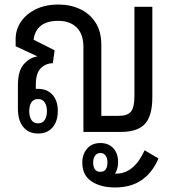

<svg xmlns="http://www.w3.org/2000/svg" viewBox="-20 -582 765 847"><path d="M148 7Q106 7 82.5 -22Q59 -51 59 -103V-206Q59 -268 84 -297.5Q109 -327 144 -333V-334L49 -378V-410Q49 -451 72 -485.5Q95 -520 137.5 -541Q180 -562 238 -562Q290 -562 333 -542Q376 -522 401.5 -482.5Q427 -443 427 -384V-71H504Q543 -71 558 -90Q573 -109 573 -158V-552H652V-153Q652 -71 619.5 -35.5Q587 0 513 0H348V-375Q348 -431 318.5 -460.5Q289 -490 237 -490Q140 -490 128 -407L221 -360L213 -303Q182 -303 160 -281Q138 -259 138 -209V-190Q142 -190 148 -190Q188 -190 211.5 -164Q235 -138 235 -93Q235 -47 212 -20Q189 7 148 7ZM148 -38Q168 -38 177.5 -53Q187 -68 187 -92Q187 -115 177.5 -130Q168 -145 148 -145Q128 -145 118.5 -130.5Q109 -116 109 -92Q109 -68 118.5 -53Q128 -38 148 -38ZM488 245Q424 245 383.5 218Q343 191 343 135Q343 99 364 74Q385 49 423 49Q459 49 480 72Q501 95 501 133Q501 161 488 184H493Q571 184 618 81L679 117Q653 179 605.5 212Q558 245 488 245ZM423 176Q454 176 454 134Q454 116 446 104.5Q438 93 423 93Q408 93 399.5 104.5Q391 116 391 134Q391 176 423 176Z"/></svg>

Font: Noto Sans Thai Looped Condensed
Style: Regular
Weight: 400
Width: 3
Designer: Sasikarn Vongin, Ben Mitchell
Foundry: The Fontpad Ltd
Version: Version 1.001; ttfautohint (v1.8.4.7-5d5b)